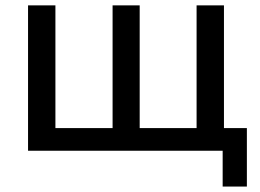

<svg xmlns="http://www.w3.org/2000/svg" viewBox="-20 -559 963 712"><path d="M805.7 132.8V0H84V-539.1H185.5V-84H397.5V-539.1H498V-84H709V-539.1H810.5V-84H895.5V132.8Z"/></svg>

Font: Min Sans Medium
Style: Regular
Weight: 500
Designer: Jinseong-Kim, NotoSansCJK, Nunito
Foundry: Jinseong-Kim
Version: Version 1.400;Glyphs 3.1.2 (3151)